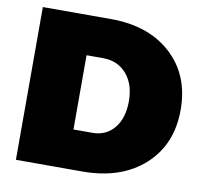

<svg xmlns="http://www.w3.org/2000/svg" viewBox="-78 -785 916 868"><g transform="rotate(10 379.5 -350.5)"><path d="M49.8 0V-701.2H362.8Q536.1 -701.2 640.1 -606Q744.1 -510.7 744.1 -351.1Q744.1 -191.4 637.9 -95.7Q531.7 0 354 0ZM282.2 -180.2H369.1Q432.1 -180.2 469.5 -226.1Q506.8 -272 506.8 -349.1Q506.8 -427.2 466.1 -474.1Q425.3 -521 357.9 -521H282.2Z"/></g></svg>

Font: Trueno Black
Style: Regular
Weight: 900
Designer: Julieta Ulanovsky
Foundry: Julieta Ulanovsky
Version: Version 3.001b | FøM Fix